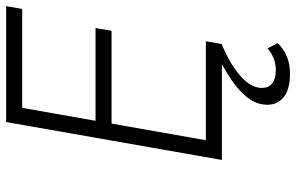

<svg xmlns="http://www.w3.org/2000/svg" viewBox="-189 -551 961 623"><g transform="rotate(-90 291.5 -239.5)"><path d="M446 148 463 181Q425 221 364 221Q308 221 282.5 196Q257 171 265 129Q276 64 395 0H84L207 -700H583L574 -648H253L211 -410H512L503 -358H202L148 -52H469L460 0H455L456 1Q404 22 364.5 53.5Q325 85 319 117Q314 146 329.5 160.5Q345 175 375 175Q415 175 446 148Z"/></g></svg>

Font: Renner* Light
Style: Light Italic
Weight: 300
Italic angle: -10°
Version: Version 003.000 ; ttfautohint (v0.97) -l 8 -r 50 -G 200 -x 1